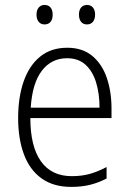

<svg xmlns="http://www.w3.org/2000/svg" viewBox="-20 -730 512 760"><path d="M246.1 -541Q306.6 -541 345.5 -508.5Q384.3 -476.1 402.8 -421.6Q421.4 -367.2 421.4 -299.8V-262.7H100.1Q100.1 -150.9 141.8 -91.8Q183.6 -32.7 264.2 -32.7Q302.7 -32.7 334.2 -41.3Q365.7 -49.8 401.9 -68.8V-23.4Q370.1 -6.8 336.7 1.5Q303.2 9.8 261.7 9.8Q190.9 9.8 144 -24.2Q97.2 -58.1 74.5 -119.6Q51.8 -181.2 51.8 -262.7Q51.8 -345.2 73.7 -408Q95.7 -470.7 138.9 -505.9Q182.1 -541 246.1 -541ZM245.6 -499.5Q183.6 -499.5 145.8 -450.2Q107.9 -400.9 101.6 -303.7H374Q374 -358.9 360.4 -403.6Q346.7 -448.2 318.4 -473.9Q290 -499.5 245.6 -499.5ZM124.5 -672.4Q124.5 -689.5 133.1 -700Q141.6 -710.4 156.2 -710.4Q171.9 -710.4 180.2 -700.2Q188.5 -689.9 188.5 -672.4Q188.5 -653.8 180.2 -643.6Q171.9 -633.3 156.2 -633.3Q141.6 -633.3 133.1 -643.8Q124.5 -654.3 124.5 -672.4ZM292.5 -672.4Q292.5 -689.9 301 -700.2Q309.6 -710.4 324.2 -710.4Q339.4 -710.4 347.9 -700.2Q356.4 -689.9 356.4 -672.4Q356.4 -654.3 347.9 -643.8Q339.4 -633.3 324.2 -633.3Q309.1 -633.3 300.8 -643.8Q292.5 -654.3 292.5 -672.4Z"/></svg>

Font: Open Sans SemiCondensed Light
Style: Regular
Weight: 300
Width: 4
Designer: Monotype Design Team
Foundry: Monotype Imaging Inc.
Version: Version 3.000